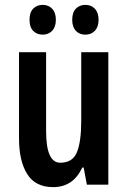

<svg xmlns="http://www.w3.org/2000/svg" viewBox="-20 -757 524 787"><path d="M424 -543V0H336L323 -70H317Q280 10 198 10Q125 10 91.5 -43.5Q58 -97 58 -189V-543H169V-219Q169 -90 227 -90Q278 -90 295.5 -133.5Q313 -177 313 -262V-543ZM101 -676Q101 -706 116 -721.5Q131 -737 155 -737Q179 -737 194 -721Q209 -705 209 -676Q209 -647 194 -631Q179 -615 155 -615Q131 -615 116 -630.5Q101 -646 101 -676ZM276 -676Q276 -706 291 -721.5Q306 -737 330 -737Q354 -737 369 -721Q384 -705 384 -676Q384 -647 369 -631Q354 -615 330 -615Q305 -615 290.5 -631Q276 -647 276 -676Z"/></svg>

Font: Noto Sans Lao ExtraCondensed SemiBold
Style: Regular
Weight: 600
Width: 2
Designer: Monotype Design Team
Foundry: Monotype Imaging Inc.
Version: Version 2.003; ttfautohint (v1.8.4.7-5d5b)